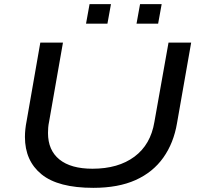

<svg xmlns="http://www.w3.org/2000/svg" viewBox="-20 -892 964 924"><path d="M429 12Q260 12 180 -53Q100 -118 100 -233Q100 -251 102 -270Q104 -289 108 -309L174 -687H283L216 -305Q213 -291 212 -277.5Q211 -264 211 -252Q211 -169 266 -124.5Q321 -80 425 -80Q549 -80 627 -138Q705 -196 723 -305L791 -687H900L832 -300Q816 -204 766 -133.5Q716 -63 632.5 -25.5Q549 12 429 12ZM394 -778 411 -872H514L497 -778ZM637 -778 654 -872H758L741 -778Z"/></svg>

Font: Archivo Expanded
Style: Italic
Weight: 400
Width: 7
Italic angle: -10°
Designer: Hector Gatti
Foundry: Omnibus-Type
Version: Version 2.001